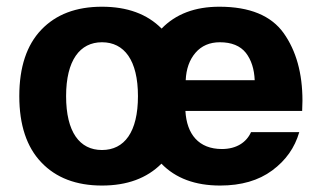

<svg xmlns="http://www.w3.org/2000/svg" viewBox="-20 -558 973 583"><path d="M289.6 -537.6C210.9 -537.6 149.9 -514.2 105.5 -467.8C61 -421.4 38.6 -354 38.6 -266.1C38.6 -178.7 61 -111.3 105.5 -64.9C149.9 -18.1 211.4 5.4 289.6 5.4C365.7 5.4 425.8 -16.6 470.2 -61C513.2 -16.6 572.8 5.4 648.4 5.4C712.4 5.4 765.1 -9.8 806.6 -40.5C847.7 -70.8 875 -109.4 888.7 -156.7H742.2C728.5 -126 698.2 -105.5 653.8 -105.5C583.5 -105.5 546.9 -150.4 543 -221.2H897.5C897.9 -231.4 898.4 -242.2 898.4 -252.4C898.4 -335.4 879.4 -403.8 841.3 -457.5C803.2 -510.7 738.3 -537.6 646 -537.6C572.3 -537.6 513.7 -515.6 470.7 -471.2C426.8 -515.6 366.2 -537.6 289.6 -537.6ZM289.6 -429.7C357.4 -429.7 398.9 -375 398.9 -266.1C398.9 -157.2 357.9 -102.5 289.6 -102.5C221.7 -102.5 180.7 -157.2 180.7 -266.1C180.7 -375 222.7 -429.7 289.6 -429.7ZM543.9 -314.5C545.4 -348.6 555.2 -376.5 573.7 -397.9C591.8 -418.9 616.7 -429.7 647.5 -429.7C683.1 -429.7 709.5 -418.9 726.6 -397.5C743.2 -376 752 -348.1 753.4 -314.5Z"/></svg>

Font: Estedad Bold
Style: Regular
Weight: 700
Designer: Amin Abedi
Version: Version 7.3